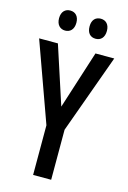

<svg xmlns="http://www.w3.org/2000/svg" viewBox="-134 -964 684 1027"><g transform="rotate(15 208.0 -450.5)"><path d="M75 -846C75 -809 96 -790 123 -790C151 -790 171 -809 171 -846C171 -882 151 -901 123 -901C96 -901 75 -883 75 -846ZM244 -846C244 -809 263 -790 292 -790C320 -790 340 -809 340 -846C340 -882 320 -901 292 -901C264 -901 244 -883 244 -846ZM209 -392 104 -714H0L158 -275V0H258V-277L416 -714H312Z"/></g></svg>

Font: Noto Sans Lao ExtraCondensed Medium
Style: Regular
Weight: 500
Width: 2
Designer: Monotype Design Team
Foundry: Monotype Imaging Inc.
Version: Version 2.003